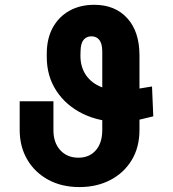

<svg xmlns="http://www.w3.org/2000/svg" viewBox="-20 -757 708 787"><path d="M603.1 -402.5 608.3 -280.2Q572.7 -271 549.7 -266Q526.7 -261 510.2 -259.1Q493.6 -257.1 477 -257.1Q387.7 -257.1 318.7 -291.1Q249.8 -325.1 210.8 -385.2Q171.7 -445.3 171.7 -523.5V-538.4Q172 -599.6 196.5 -644.1Q221 -688.6 264.7 -713Q308.5 -737.3 366.4 -737.3Q451.6 -737.3 501.6 -682.4Q551.7 -627.6 551.7 -529.9V-224.4Q551.7 -153.1 519.6 -100.4Q487.5 -47.8 432 -19Q376.5 9.8 305.4 9.8Q232.8 9.8 177.6 -20.3Q122.4 -50.4 91.5 -103.3Q60.7 -156.2 60.7 -224.4V-341.9H199V-224.4Q198.8 -172.4 227 -141.5Q255.2 -110.6 301.5 -110.6Q345.8 -110.6 372.5 -140.6Q399.2 -170.7 399.2 -224.4V-545.6Q399.2 -577.7 387.5 -592.9Q375.9 -608.1 354.6 -608.1Q334.5 -608.1 322.6 -593.7Q310.7 -579.3 310.2 -547.3L309.7 -529.9Q309.4 -486.4 329.1 -454.2Q348.7 -422 386.3 -404.2Q423.8 -386.4 477 -386.4Q489 -386.4 496.7 -386.7Q504.5 -387 515.1 -388.5Q525.7 -389.9 545.9 -393.2Q566.1 -396.4 603.1 -402.5Z"/></svg>

Font: Adwaita Sans
Style: Regular
Weight: 400
Designer: Rasmus Andersson
Foundry: rsms
Version: Version 4.001;git-9221beed3